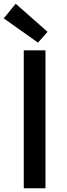

<svg xmlns="http://www.w3.org/2000/svg" viewBox="-30 -1006 359 1026"><path d="M97 0V-737H213V0ZM173 -778 -10 -908 54 -986 224 -836Z"/></svg>

Font: Noto Sans JP Thin Medium
Style: Regular
Weight: 500
Version: Version 2.004-H2;hotconv 1.0.118;makeotfexe 2.5.65603